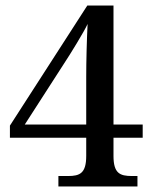

<svg xmlns="http://www.w3.org/2000/svg" viewBox="-20 -677 554 697"><path d="M192 0H479V-38H459C415 -38 392 -48 392 -111V-177H498V-225H392V-657H297L16 -221V-177H293V-111C293 -48 270 -38 227 -38H192ZM70 -225 213 -447C233 -477 286 -563 298 -590C295 -533 293 -452 293 -399V-225Z"/></svg>

Font: Noto Serif Oriya Medium
Style: Regular
Weight: 500
Designer: David Williams
Foundry: Google LLC, David Williams
Version: Version 1.051